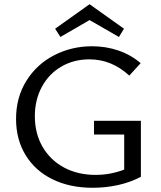

<svg xmlns="http://www.w3.org/2000/svg" viewBox="-20 -883 761 909"><path d="M647 -311V-46Q598 -20 539.5 -7Q481 6 419 6Q310 6 228 -34.5Q146 -75 101 -149Q56 -223 56 -320Q56 -422 105 -500.5Q154 -579 236.5 -621.5Q319 -664 416 -664Q481 -664 540 -644Q599 -624 646 -584L592 -525Q509 -602 403 -602Q329 -602 270 -567.5Q211 -533 178 -471.5Q145 -410 145 -333Q145 -251 181.5 -188Q218 -125 283 -90Q348 -55 433 -55Q502 -55 568 -80V-246H425V-311ZM543 -708 404 -788 266 -708 241 -747 404 -863 567 -747Z"/></svg>

Font: Ysabeau Medium
Style: Regular
Weight: 500
Designer: Christian Thalmann (Catharsis Fonts)
Version: Version 0.003